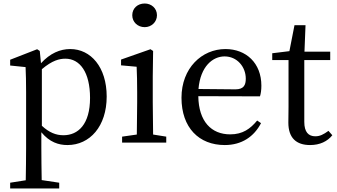

<svg xmlns="http://www.w3.org/2000/svg" viewBox="-20 -814 1922 1096"><path d="M219 -419C278 -469 319 -479 353 -479C436 -479 494 -402 494 -255C494 -104 426 -42 342 -42C300 -42 261 -57 219 -96ZM207 -523 192 -533 38 -473V-440L126 -431C128 -387 129 -348 129 -287V31C129 90 128 153 127 215L38 229V262H318V229L218 214C217 152 216 88 216 28V-59C263 -2 315 14 365 14C493 14 589 -93 589 -263C589 -431 498 -534 381 -534C323 -534 266 -510 214 -453Z M806 -659C844 -659 876 -688 876 -727C876 -767 844 -794 806 -794C766 -794 735 -767 735 -727C735 -688 766 -659 806 -659ZM854 -46C853 -102 852 -179 852 -230V-377L854 -523L839 -533L671 -474V-441L760 -433C762 -385 763 -349 763 -288V-230C763 -179 762 -102 761 -46L677 -34V0H929V-34Z M1113 -306C1124 -436 1195 -492 1262 -492C1333 -492 1383 -433 1383 -365C1383 -329 1372 -304 1324 -304ZM1464 -264C1469 -279 1472 -300 1472 -325C1472 -454 1385 -534 1267 -534C1132 -534 1016 -425 1016 -256C1016 -85 1116 14 1263 14C1360 14 1430 -34 1470 -111L1448 -126C1409 -79 1366 -47 1294 -47C1187 -47 1114 -120 1112 -265Z M1855 -67C1826 -46 1806 -36 1780 -36C1741 -36 1717 -60 1717 -118V-471H1865V-519H1718L1724 -670H1661L1632 -522L1534 -510V-471H1627V-205C1627 -164 1626 -140 1626 -114C1626 -26 1672 14 1750 14C1806 14 1849 -7 1877 -42Z"/></svg>

Font: Noto Serif SC Medium
Style: Regular
Weight: 500
Designer: Ryoko NISHIZUKA 西塚涼子 (kana & ideographs); Frank Grießhammer (Latin, Greek & Cyrillic); Wenlong ZHANG 张文龙 (bopomofo); San
Foundry: Adobe Systems Incorporated
Version: Version 1.001;PS 1.001;hotconv 16.6.54;makeotf.lib2.5.65590